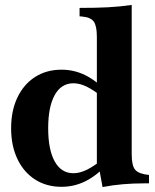

<svg xmlns="http://www.w3.org/2000/svg" viewBox="-20 -742 629 777"><path d="M229 14Q168 14 122 -15.5Q76 -45 50.5 -98.5Q25 -152 25 -223Q25 -294 50.5 -347.5Q76 -401 122 -430.5Q168 -460 229 -460Q279 -460 323.5 -438.5Q368 -417 414 -370L402 -344Q360 -377 331.5 -391Q303 -405 277 -405Q228 -405 201.5 -357.5Q175 -310 175 -223Q175 -136 201.5 -88.5Q228 -41 277 -41Q303 -41 331.5 -55Q360 -69 402 -102L414 -76Q368 -29 323.5 -7.5Q279 14 229 14ZM395 15 382 -56 372 -76V-593Q372 -637 359.5 -654.5Q347 -672 313 -675L302 -676V-710Q368 -710 416.5 -712.5Q465 -715 513 -722V-117Q513 -71 527.5 -54.5Q542 -38 583 -34V0H563Q520 0 478 3.5Q436 7 395 15Z"/></svg>

Font: Baskervville
Style: Bold
Weight: 700
Version: Version 1.100